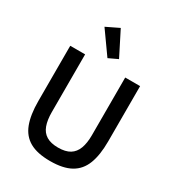

<svg xmlns="http://www.w3.org/2000/svg" viewBox="-225 -1094 1134 1240"><g transform="rotate(30 342.5 -474.5)"><path d="M82 -698H193V-268Q193 -209 207.5 -169Q222 -129 255 -109Q288 -89 342 -89Q397 -89 429.5 -109Q462 -129 477 -169Q492 -209 492 -268V-698H603V-286Q603 -184 577.5 -118Q552 -52 494.5 -20Q437 12 341 12Q245 12 188.5 -20Q132 -52 107 -118Q82 -184 82 -286ZM330 -749 212 -915 307 -961 398 -781Z"/></g></svg>

Font: IBM Plex Sans Medium
Style: Regular
Weight: 500
Designer: Mike Abbink, Paul van der Laan, Pieter van Rosmalen
Foundry: Bold Monday
Version: Version 3.201